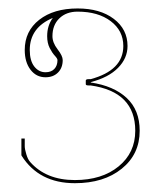

<svg xmlns="http://www.w3.org/2000/svg" viewBox="-20 -884 360 447"><path d="M103 -842.3Q49.3 -819.8 49.3 -767.6Q49.3 -742.7 59.8 -729.2Q70.3 -715.8 85.9 -715.8Q99.1 -715.8 106.4 -723.4Q113.8 -731 113.8 -744.1Q113.8 -747.6 107.7 -754.2Q101.6 -760.7 95.7 -772.2Q89.8 -783.7 89.8 -799.8Q89.8 -824.7 103 -842.3ZM160.6 -864.3Q212.9 -864.3 244.9 -840.1Q276.9 -815.9 276.9 -776.9Q276.9 -748.5 254.9 -726.1Q232.9 -703.6 191.4 -692.9V-691.9Q244.6 -684.1 274.9 -656Q305.2 -627.9 305.2 -579.6Q305.2 -524.9 263.4 -491.2Q221.7 -457.5 154.3 -457.5Q70.8 -457.5 30.3 -521.5Q29.8 -522 29.8 -522.9V-561.5H37.6V-543.9Q37.6 -536.6 41.3 -524.7Q44.9 -512.7 50.3 -506.8Q87.4 -464.8 154.3 -464.8Q217.3 -464.8 256.1 -496.6Q294.9 -528.3 294.9 -579.6Q294.9 -670.4 190.9 -685.1H186Q179.7 -685.1 179.7 -688V-696.3Q179.7 -699.7 186 -699.7H190.9Q267.1 -720.2 267.1 -776.9Q267.1 -812.5 237.8 -834.7Q208.5 -856.9 160.6 -856.9Q134.3 -856.9 118.2 -841.3Q102.1 -825.7 102.1 -799.8Q102.1 -784.7 114 -769.3Q126 -753.9 126 -744.1Q126 -726.1 115 -715.1Q104 -704.1 85.9 -704.1Q64.5 -704.1 51 -721.7Q37.6 -739.3 37.6 -767.6Q37.6 -811.5 71.3 -837.9Q105 -864.3 160.6 -864.3Z"/></svg>

Font: ZnikomitNo24
Style: Thin
Weight: 300
Designer: gluk
Foundry: gluk
Version: Version 0.55